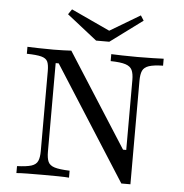

<svg xmlns="http://www.w3.org/2000/svg" viewBox="-53 -808 829 865"><g transform="rotate(5 361.0 -375.0)"><path d="M527.4 5.6 199.2 -508.9H185.5V-108.1Q185.5 -79 192.7 -62.9Q200 -46.8 222.2 -39.9Q244.4 -33.1 290.3 -31.5V0Q273.4 -1.6 241.9 -2Q210.5 -2.4 171.8 -2.4Q132.3 -2.4 101.2 -2Q70.2 -1.6 52.4 0V-31.5Q96 -33.1 117.3 -39.9Q138.7 -46.8 146 -63.3Q153.2 -79.8 153.2 -108.1V-470.2Q153.2 -499.2 146.4 -513.3Q139.5 -527.4 118.1 -533.1Q96.8 -538.7 52.4 -539.5V-571Q71 -570.2 101.6 -569.4Q132.3 -568.5 171 -568.5Q196 -568.5 216.5 -569.4Q237.1 -570.2 250.8 -571L521.8 -146.8H536.3V-462.9Q536.3 -491.9 528.6 -508.1Q521 -524.2 498.8 -531.5Q476.6 -538.7 431.5 -539.5V-571Q448.4 -570.2 479.8 -569.4Q511.3 -568.5 550 -568.5Q589.5 -568.5 620.6 -569.4Q651.6 -570.2 668.5 -571V-539.5Q626.6 -538.7 604.8 -531.5Q583.1 -524.2 575.8 -508.1Q568.5 -491.9 568.5 -462.9V5.6ZM549.2 -756.5 563.7 -733.9 417.7 -625.8H358.1L221.8 -733.1L237.9 -756.5L436.3 -664.5L397.6 -666.1Z"/></g></svg>

Font: Playfair 12pt Light
Style: Regular
Weight: 300
Designer: Claus Eggers Sørensen
Foundry: Claus Eggers Sørensen
Version: Version 2.000;gftools[0.9.28]